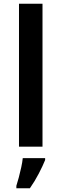

<svg xmlns="http://www.w3.org/2000/svg" viewBox="-20 -780 327 1021"><path d="M206 0H81V-760H206ZM220 71Q208 101 186.5 142.5Q165 184 139 221H67V208Q73 190 80 163.5Q87 137 93 109.5Q99 82 101 61H220Z"/></svg>

Font: Noto Sans Medefaidrin SemiBold
Style: Regular
Weight: 600
Designer: Dalton Maag Ltd
Foundry: Dalton Maag Ltd
Version: Version 1.002; ttfautohint (v1.8.4.7-5d5b)